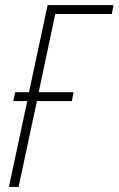

<svg xmlns="http://www.w3.org/2000/svg" viewBox="-20 -734 466 754"><path d="M15 0 87 -337H32L40 -372H94L167 -714H426L419 -679H197L132 -372H269L262 -337H125L53 0Z"/></svg>

Font: Noto Sans Condensed ExtraLight
Style: Italic
Weight: 200
Width: 3
Italic angle: -12°
Designer: Monotype Design Team
Foundry: Monotype Imaging Inc.
Version: Version 2.013; ttfautohint (v1.8.4.7-5d5b)